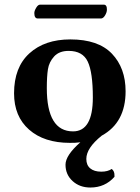

<svg xmlns="http://www.w3.org/2000/svg" viewBox="-20 -610 606 833"><path d="M476.6 157.2Q435.5 203.6 372.1 203.6Q325.7 203.6 294.9 175.5Q264.2 147.5 264.2 104.5Q264.2 64 328.6 7.3Q306.2 10.3 283.2 9.8Q171.4 9.8 106.2 -47.6Q41 -105 41 -205.1Q41 -317.9 107.4 -378.4Q173.8 -439 285.2 -439Q406.2 -439 465.6 -377Q524.9 -314.9 524.9 -213.9Q524.9 -78.1 421.4 -21.5Q354.5 32.2 354.5 79.6Q354.5 106.4 371.6 120.6Q388.7 134.8 419.4 134.8Q447.3 134.8 464.8 123Q477.1 132.8 476.6 150.9Q477.1 154.3 476.6 157.2ZM277.8 -389.2Q236.8 -389.2 214.8 -365Q192.9 -340.8 188 -309.8Q183.1 -278.8 183.1 -228Q183.1 -40 296.9 -40Q382.8 -40 382.8 -187Q382.8 -295.9 360.8 -342.5Q338.9 -389.2 277.8 -389.2ZM418 -529.8H144Q128.9 -529.8 128.9 -553.2Q128.9 -563 137 -576.4Q145 -589.8 153.8 -589.8H430.2Q444.3 -589.8 443.8 -567.9Q443.8 -556.6 435.8 -543.2Q427.7 -529.8 418 -529.8Z"/></svg>

Font: Linux Biolinum O
Style: Bold
Weight: 700
Designer: Philipp H. Poll
Foundry: Philipp H. Poll
Version: Version 1.3.2